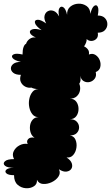

<svg xmlns="http://www.w3.org/2000/svg" viewBox="-56 -785 601 1039"><path d="M20 163Q-11 163 -21.5 153Q-32 143 -21.5 133Q-11 123 20 123Q-17 123 -29.5 111.5Q-42 100 -29.5 88Q-17 76 20 76Q8 53 18.5 32.5Q29 12 50.5 1Q72 -10 94 -6Q86 -21 96.5 -32.5Q107 -44 131 -40Q116 -49 110 -67Q104 -85 106.5 -104.5Q109 -124 121 -137.5Q133 -151 153 -151Q132 -151 119.5 -166.5Q107 -182 102.5 -204.5Q98 -227 102.5 -249.5Q107 -272 119.5 -287.5Q132 -303 153 -303Q128 -303 114 -311Q97 -308 81 -316Q65 -324 57 -340.5Q49 -357 57 -380Q30 -380 16.5 -390.5Q3 -401 3 -415Q3 -429 16.5 -439.5Q30 -450 57 -450Q22 -458 12.5 -470.5Q3 -483 17 -490.5Q31 -498 66 -490Q66 -516 71.5 -530.5Q77 -545 85 -548Q90 -564 104.5 -574.5Q119 -585 138 -582Q111 -594 106.5 -607Q102 -620 118.5 -626Q135 -632 169 -622Q138 -644 133.5 -660Q129 -676 146 -678Q163 -680 194 -658Q181 -682 185 -699.5Q189 -717 203 -724.5Q217 -732 234 -726Q251 -720 264 -696Q257 -728 265.5 -741Q274 -754 287 -745.5Q300 -737 307 -705Q306 -734 324.5 -749Q343 -764 368 -765Q393 -766 412.5 -752.5Q432 -739 433 -710Q441 -744 453.5 -753Q466 -762 473 -748.5Q480 -735 473 -701Q499 -701 512 -687Q525 -673 525 -654.5Q525 -636 512 -622Q499 -608 473 -608Q477 -587 466 -575.5Q455 -564 439 -563.5Q423 -563 413 -574Q414 -556 399 -534Q412 -528 420 -517Q428 -506 425 -490Q445 -498 461 -487.5Q477 -477 484 -458.5Q491 -440 486.5 -421.5Q482 -403 462 -395Q467 -374 457 -360Q447 -346 430.5 -341.5Q414 -337 398.5 -345Q383 -353 378 -375Q384 -347 373 -332Q380 -315 377 -296.5Q374 -278 360 -264.5Q346 -251 322 -251Q345 -251 357 -234.5Q369 -218 369 -195.5Q369 -173 357 -156.5Q345 -140 322 -140Q347 -140 359.5 -126.5Q372 -113 372 -95.5Q372 -78 359.5 -65Q347 -52 322 -52Q344 -49 352.5 -29Q361 -9 357.5 14.5Q354 38 340 54Q326 70 304 67Q327 82 332.5 99Q338 116 330 128.5Q322 141 304 143.5Q286 146 263 131Q273 152 260 171Q247 190 223.5 201Q200 212 177 210.5Q154 209 144 188Q146 211 127.5 223Q109 235 84 233.5Q59 232 39.5 215Q20 198 20 163Z"/></svg>

Font: Rubik Bubbles
Style: Regular
Weight: 400
Designer: Hubert and Fischer, NaN
Foundry: Hubert and Fischer, NaN
Version: Version 2.200